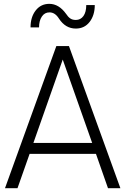

<svg xmlns="http://www.w3.org/2000/svg" viewBox="-20 -993 661 1013"><path d="M241.2 -927.7Q215.3 -927.7 200.7 -905.5Q186 -883.3 186 -848.6H141.1Q141.1 -902.8 168.2 -937.7Q195.3 -972.7 240.2 -972.7Q290.5 -972.7 328.6 -919.9Q338.9 -903.8 350.6 -895.8Q362.3 -887.7 379.9 -887.7Q405.3 -887.7 420.2 -908.4Q435.1 -929.2 435.1 -966.3H480Q480 -912.6 452.9 -877.4Q425.8 -842.3 379.9 -842.3Q325.2 -842.3 291 -895Q270.5 -927.7 241.2 -927.7ZM549.8 0 486.3 -181.2H136.2L72.3 0H6.3L277.3 -750H343.8L615.2 0ZM156.2 -238.8H466.3L311 -678.7Z"/></svg>

Font: Now Alt Light
Style: Regular
Weight: 300
Designer: Alfredo Marco Pradil
Foundry: Alfredo Marco Pradil
Version: Version 1.002;PS 001.002;hotconv 1.0.88;makeotf.lib2.5.64775